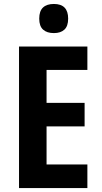

<svg xmlns="http://www.w3.org/2000/svg" viewBox="-20 -949 513 969"><path d="M421 0H76V-714H421V-596H215V-430H407V-311H215V-119H421ZM252 -929Q324 -929 324 -855Q324 -817 305 -799.5Q286 -782 252 -782Q217 -782 197.5 -799.5Q178 -817 178 -855Q178 -893 197 -911Q216 -929 252 -929Z"/></svg>

Font: Noto Sans Gujarati Condensed
Style: Bold
Weight: 700
Width: 3
Designer: Jelle Bosma - Monotype Design Team, Universal Thirst
Foundry: Monotype Imaging Inc.
Version: Version 2.106; ttfautohint (v1.8.4.7-5d5b)